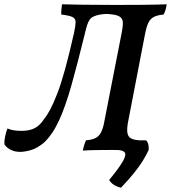

<svg xmlns="http://www.w3.org/2000/svg" viewBox="-51 -699 797 895"><path d="M43 9Q16 9 -3.5 -2Q-23 -13 -30 -26Q-32 -40 -27 -63.5Q-22 -87 -16 -100Q0 -93 17 -91Q34 -89 50 -89Q87 -89 111.5 -102Q136 -115 155 -145Q169 -162 183.5 -189.5Q198 -217 215.5 -261.5Q233 -306 252 -375Q271 -444 294 -545Q301 -578 301.5 -595Q302 -612 287 -619.5Q272 -627 235 -631Q234 -640 235 -652.5Q236 -665 238 -679Q271 -678 332 -677Q393 -676 490 -676Q562 -676 606.5 -676.5Q651 -677 678.5 -677.5Q706 -678 726 -679Q724 -665 720.5 -652.5Q717 -640 711 -631Q685 -629 668 -621Q651 -613 641.5 -594.5Q632 -576 625 -540L547 -136Q540 -101 542.5 -82Q545 -63 558 -55Q571 -47 597 -45Q599 -37 597.5 -24.5Q596 -12 594 3Q565 1 532.5 0.5Q500 0 467 0Q434 0 398.5 0.5Q363 1 335 3Q338 -12 342 -24.5Q346 -37 350 -45Q377 -47 393.5 -55Q410 -63 420 -82Q430 -101 436 -136L515 -540Q523 -579 521.5 -596.5Q520 -614 506 -622Q494 -629 474 -631.5Q454 -634 445 -634Q432 -634 415 -631Q398 -628 385 -622Q373 -616 366.5 -606.5Q360 -597 355 -581.5Q350 -566 344 -540Q310 -401 282 -301.5Q254 -202 224 -137Q194 -72 154 -34Q121 -7 92 1Q63 9 43 9ZM513 176Q495 172 480 162.5Q465 153 458 140Q507 80 523 50.5Q539 21 529.5 10.5Q520 0 490 0L494 -45H630Q638 -37 640.5 -25Q643 -13 642 0Q631 24 615 50Q599 76 574.5 106.5Q550 137 513 176Z"/></svg>

Font: Vollkorn Medium
Style: Italic
Weight: 500
Italic angle: -11°
Designer: Friedrich Althausen
Foundry: Friedrich Althausen
Version: Version 5.000